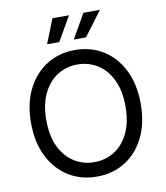

<svg xmlns="http://www.w3.org/2000/svg" viewBox="-100 -1024 963 1116"><g transform="rotate(-10 381.5 -466.0)"><path d="M381.8 9.8Q288.1 9.8 215.1 -35.6Q142.1 -81.1 99.9 -164.8Q57.6 -248.5 57.6 -363.3Q57.6 -478.5 99.9 -562.3Q142.1 -646 215.1 -691.7Q288.1 -737.3 381.8 -737.3Q475.6 -737.3 548.6 -691.7Q621.6 -646 663.3 -562.3Q705.1 -478.5 705.1 -363.3Q705.1 -248.5 663.3 -164.8Q621.6 -81.1 548.6 -35.6Q475.6 9.8 381.8 9.8ZM381.8 -75.7Q446.8 -75.7 499.8 -108.6Q552.7 -141.6 584 -206.1Q615.2 -270.5 615.2 -363.3Q615.2 -457 584 -521.5Q552.7 -585.9 499.8 -618.9Q446.8 -651.9 381.8 -651.9Q316.4 -651.9 263.4 -618.7Q210.4 -585.4 179.2 -521Q147.9 -456.5 147.9 -363.3Q147.9 -270.5 179.2 -206.3Q210.4 -142.1 263.4 -108.9Q316.4 -75.7 381.8 -75.7ZM300.8 -798.3H229L286.1 -941.9H383.8ZM458.5 -798.3H386.7L468.8 -941.9H566.4Z"/></g></svg>

Font: Inter 16pt
Style: Regular
Weight: 400
Version: Version 4.001;git-66647c0bb